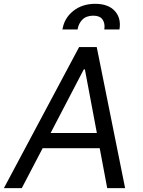

<svg xmlns="http://www.w3.org/2000/svg" viewBox="-40 -970 736 990"><path d="M72.4 0H-19.9L367.9 -727.3H458.8L605.1 0H512.8L474.1 -206H180ZM220.9 -284.1H459.5L397.7 -612.2H392ZM282 -818.2Q291.5 -876.8 337.7 -913.5Q383.9 -950.3 451 -950.3Q518.1 -950.3 551.8 -913.5Q585.6 -876.8 576 -818.2H497.9Q502.5 -849.4 488.8 -869.3Q475.1 -889.2 441.1 -889.2Q405.2 -889.2 384.9 -869Q364.7 -848.7 360.1 -818.2Z"/></svg>

Font: Karasuma Gothic
Style: Italic
Weight: 400
Italic angle: -9.39999°
Designer: Rasmus Andersson / Ryoko Nishizuka
Foundry: Genbu
Version: Version 1.00